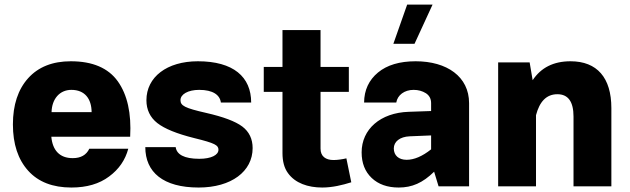

<svg xmlns="http://www.w3.org/2000/svg" viewBox="-20 -817 2764 842"><path d="M550.8 -217.3C556.6 -320.3 538.6 -401.4 496.6 -460.4C454.6 -519 385.7 -548.3 290.5 -548.3C210.4 -548.3 147.9 -523.4 103.5 -474.1C59.1 -424.8 36.6 -356.9 36.6 -271.5C36.6 -185.1 59.1 -117.7 103.5 -68.4C147.9 -19 211.4 5.4 293 5.4C360.4 5.4 415.5 -10.7 458.5 -43C501.5 -74.7 529.3 -115.2 542.5 -164.6H371.6C358.4 -137.2 334.5 -123.5 298.8 -123.5C240.7 -123.5 210.4 -158.7 205.1 -217.3ZM206.1 -325.2C207.5 -383.3 241.7 -422.9 293 -422.9C351.6 -422.9 381.3 -384.3 381.8 -325.2Z M847.7 -548.3C711.9 -548.3 622.1 -479 622.1 -377.4C622.1 -335.9 638.2 -302.2 669.9 -277.3C701.7 -252.4 755.4 -230.5 832 -211.4C923.3 -189 938 -180.2 938 -160.2C938 -137.2 906.2 -120.6 854 -120.6C787.1 -120.6 754.4 -140.1 750.5 -171.9H617.2C617.2 -62 695.3 5.4 851.1 5.4C994.6 5.4 1087.9 -65.4 1087.9 -167.5C1087.9 -207.5 1072.8 -239.3 1042.5 -262.2C1011.7 -285.2 959 -304.7 884.3 -321.8C789.6 -343.3 771.5 -353.5 771.5 -377.9C771.5 -403.3 804.2 -422.9 853.5 -422.9C913.6 -422.9 944.3 -400.9 948.7 -367.2H1081.5C1081.5 -480 1003.4 -548.3 847.7 -548.3Z M1499 -122.6C1482.9 -118.7 1460 -115.2 1442.9 -115.2C1408.2 -115.2 1385.7 -131.3 1385.7 -165V-414.1H1509.8V-523.4H1385.7V-685.1H1218.8V-523.4H1136.7V-414.1H1218.8V-145.5C1218.8 -109.4 1226.6 -80.1 1242.7 -58.1C1274.4 -13.7 1330.6 5.4 1393.1 5.4C1437.5 5.4 1481.9 -5.4 1520.5 -17.6Z M2037.1 -364.7C2037.1 -481 1939.9 -548.3 1802.7 -548.3C1732.4 -548.3 1677.2 -531.7 1637.7 -499C1597.7 -465.8 1577.1 -421.9 1576.7 -367.2H1717.8C1723.1 -399.9 1753.4 -422.9 1793.9 -422.9C1814 -422.9 1832 -418 1847.7 -408.2C1862.8 -398.4 1870.6 -383.8 1870.6 -364.7V-330.1L1772.9 -326.7C1647.9 -322.8 1565.9 -250 1565.9 -148.9C1565.9 -101.6 1580.6 -64.5 1609.9 -36.6C1639.2 -8.8 1678.7 5.4 1728.5 5.4C1786.6 5.4 1833.5 -14.6 1883.8 -64L1903.3 0H2037.1ZM1707 -166C1707 -195.8 1733.4 -217.3 1776.4 -219.2L1870.6 -223.1V-162.1C1832 -131.3 1795.9 -116.2 1763.2 -116.2C1728.5 -116.2 1707 -135.3 1707 -166ZM1705.1 -625H1797.9L1877 -796.9H1765.6Z M2330.6 -312C2346.2 -371.1 2376 -403.8 2424.3 -403.8C2471.7 -403.8 2495.1 -371.1 2495.1 -305.7V0H2661.1V-342.8C2661.1 -476.1 2598.6 -548.3 2481.9 -548.3C2407.7 -548.3 2352.5 -520.5 2315.9 -465.3L2302.7 -543.5H2164.6V0H2330.6Z"/></svg>

Font: Estedad ExtraBold
Style: Regular
Weight: 800
Designer: Amin Abedi
Version: Version 7.3